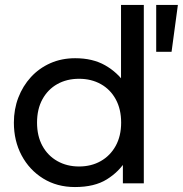

<svg xmlns="http://www.w3.org/2000/svg" viewBox="-20 -740 738 775"><path d="M282.5 15Q210 15 154.2 -19.5Q98.5 -54 67.2 -112.8Q36 -171.5 36 -245Q36 -299 54 -346Q72 -393 104.8 -428.8Q137.5 -464.5 183 -484.8Q228.5 -505 283.5 -505Q354 -505 404.2 -476.5Q454.5 -448 487 -400L468.5 -379.5V-720H560.5V0H476V-115L489.5 -94Q461 -47 411.2 -16Q361.5 15 282.5 15ZM299 -68Q348.5 -68 386.8 -89.8Q425 -111.5 447 -151.2Q469 -191 469 -245Q469 -299.5 447.2 -339.2Q425.5 -379 387 -400.5Q348.5 -422 299 -422Q249.5 -422 211.2 -400.5Q173 -379 151.2 -339.2Q129.5 -299.5 129.5 -245Q129.5 -191 151.2 -151.2Q173 -111.5 211.5 -89.8Q250 -68 299 -68ZM610.5 -531V-720H698L672.5 -531Z"/></svg>

Font: Geologica Thin Roman Light
Style: Regular
Weight: 300
Version: Version 1.010;gftools[0.9.28]